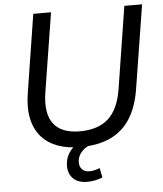

<svg xmlns="http://www.w3.org/2000/svg" viewBox="-59 -757 849 1002"><g transform="rotate(-5 365.0 -256.0)"><path d="M337 9Q270 9 218.5 -10Q167 -29 133.5 -67.5Q100 -106 88 -164Q76 -222 89 -299L153 -705H246L180 -291Q163 -183 204 -128Q245 -73 342 -73Q437 -73 491 -121Q545 -169 562 -274L630 -705H723L654 -272Q640 -179 601.5 -116.5Q563 -54 497.5 -22.5Q432 9 337 9ZM358 193Q310 193 284.5 168Q259 143 259 102Q259 55 289.5 18.5Q320 -18 367 -37L394 0Q369 10 353 24Q337 38 329.5 54.5Q322 71 322 88Q322 111 335.5 125Q349 139 374 139Q387 139 400 136Q413 133 428 127L438 177Q421 184 400.5 188.5Q380 193 358 193Z"/></g></svg>

Font: Nunito Sans 12pt ExtraLight 12pt Medium
Style: Italic
Weight: 500
Italic angle: -9°
Version: Version 3.101;gftools[0.9.27]